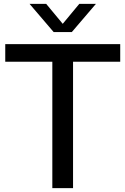

<svg xmlns="http://www.w3.org/2000/svg" viewBox="-20 -967 644 987"><path d="M249 0V-649.5H7V-740H598V-649.5H355.5V0ZM256 -802 132 -947H217.5L312.5 -832.5H292.5L387.5 -947H473L349 -802Z"/></svg>

Font: Encode Sans SC Condensed Thin Medium
Style: Regular
Weight: 500
Version: Version 3.002